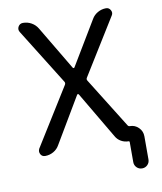

<svg xmlns="http://www.w3.org/2000/svg" viewBox="-95 -831 879 1045"><g transform="rotate(-10 344.0 -308.5)"><path d="M328.1 -467.8Q330.1 -464.8 333 -464.8Q335.9 -464.8 337.9 -467.8L483.4 -710Q495.1 -730.5 516.6 -742.7Q538.1 -754.9 562.5 -754.9Q579.1 -754.9 587.4 -739.7Q595.7 -724.6 586.9 -710.9L394.5 -400.4Q389.6 -392.6 394.5 -384.8L567.4 -107.4Q571.3 -100.6 579.1 -100.6Q607.4 -100.6 627.4 -80.6Q647.5 -60.5 647.5 -32.2V95.7Q647.5 113.3 635.3 125.5Q623 137.7 605.5 137.7Q587.9 137.7 575.7 125.5Q563.5 113.3 563.5 95.7V-14.6Q563.5 -20.5 557.6 -20.5Q536.1 -20.5 517.1 -31.2Q498 -42 487.3 -61.5L335.9 -318.4Q334 -321.3 331.1 -321.3Q328.1 -321.3 326.2 -318.4L176.8 -66.4Q165 -44.9 143.6 -32.7Q122.1 -20.5 97.7 -20.5Q80.1 -20.5 72.3 -35.2Q68.4 -43 68.4 -49.8Q68.4 -57.6 72.3 -65.4L270.5 -383.8Q275.4 -392.6 270.5 -400.4L78.1 -709Q73.2 -716.8 73.2 -724.6Q73.2 -732.4 77.1 -739.3Q85.9 -754.9 103.5 -754.9Q128.9 -754.9 150.4 -742.7Q171.9 -730.5 184.6 -709Z"/></g></svg>

Font: Gen Jyuu GothicX Regular
Style: Regular
Weight: 400
Designer: [Source Han Sans]
Ryoko NISHIZUKA  (kana & ideographs); Paul D. Hunt (Latin, Greek & Cyrillic); Wenlong ZHANG  (bopomofo
Version: Version 1.002.20150607